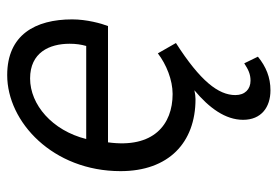

<svg xmlns="http://www.w3.org/2000/svg" viewBox="-136 -402 753 520"><g transform="rotate(-90 240.0 -141.5)"><path d="M256 215C291 215 320 203 347 181L329 144C312 155 300 161 282 161C259 161 243 146 243 120C243 74 281 25 384 -41L356 -90C326 -67 284 -50 246 -50C163 -50 98 -102 115 -225H430C437 -243 448 -283 448 -322C448 -422 406 -498 297 -498C170 -498 37 -374 37 -191C37 -61 114 12 232 12C239 12 247 11 256 9C208 49 176 93 176 141C176 190 210 215 256 215ZM124 -284C147 -376 217 -436 288 -436C358 -436 382 -384 382 -329C382 -312 380 -298 376 -284Z"/></g></svg>

Font: Source Sans Pro
Style: Italic
Weight: 400
Italic angle: -11°
Designer: Paul D. Hunt
Foundry: Adobe Systems Incorporated
Version: Version 3.006;hotconv 1.0.111;makeotfexe 2.5.65597